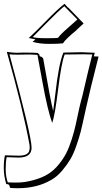

<svg xmlns="http://www.w3.org/2000/svg" viewBox="-47 -787 541 1015"><path d="M286 -558Q265 -555 213 -555Q161 -555 125 -566Q131 -570 140 -579L105 -586Q139 -617 198 -677.5Q257 -738 294 -767L313 -746L314 -747L395 -663Q393 -661 357 -628H358Q297 -578 286 -558ZM288 -509 384 -511Q394 -511 454 -508Q452 -503 449 -489Q454 -489 462.5 -488.5Q471 -488 474 -488Q427 -304 407 -212Q387 -120 379.5 -90.5Q372 -61 357 -17.5Q342 26 325.5 54Q309 82 282.5 114Q256 146 224 164Q149 208 47 208Q22 208 6 206Q5 204 4 198.5Q3 193 2 192Q-2 186 -14 186Q-27 142 -27 102Q-27 62 -21 34L52 36Q80 36 95 27Q110 18 110 -7Q110 -15 109 -22Q75 -208 -11 -513Q20 -508 40 -508L78 -509Q138 -509 152 -507L161 -499Q161 -487 172 -487L181 -479Q220 -256 234 -200Q236 -213 246 -294Q263 -447 288 -509ZM394 -500 308 -499H295Q278 -458 260.5 -316.5Q243 -175 229 -137Q205 -203 178.5 -347.5Q152 -492 151 -497Q125 -499 110 -499L47 -498Q13 -498 3 -500Q120 -68 120 -6Q120 46 51 46L-12 44Q-17 71 -17 108Q-17 145 -6 177Q5 178 44 178Q83 178 129 165.5Q175 153 206.5 133.5Q238 114 263.5 82.5Q289 51 304 21Q319 -9 332.5 -51.5Q346 -94 353 -127Q376 -238 388 -278Q426 -442 441 -499Q424 -500 394 -500ZM126 -591Q144 -585 197 -585Q250 -585 260 -587Q269 -602 312 -639.5Q355 -677 362 -684L293 -754Q265 -732 198.5 -664.5Q132 -597 126 -591Z"/></svg>

Font: Londrina Shadow
Style: Regular
Weight: 400
Designer: Marcelo Magalhaes
Foundry: Marcelo Magalhaes
Version: Version 1.001 2011